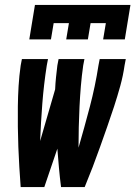

<svg xmlns="http://www.w3.org/2000/svg" viewBox="-20 -760 550 780"><path d="M324 0H228Q223 -39 219.5 -78Q216 -117 213 -156L160 0H64Q61 -41 58.5 -81.5Q56 -122 54.5 -163Q53 -204 52.5 -245Q52 -286 52.5 -327.5Q53 -369 55.5 -410.5Q58 -452 64 -494L69 -520H175L170 -494Q158 -417 152 -340Q146 -263 143 -187L204 -397Q205 -421 207.5 -445.5Q210 -470 213 -494L218 -520H323L318 -494Q312 -452 308.5 -410Q305 -368 303 -326.5Q301 -285 300 -243Q299 -201 299 -160Q323 -243 345 -326.5Q367 -410 380 -494L385 -520H491L486 -494Q480 -452 468.5 -410.5Q457 -369 443.5 -327.5Q430 -286 415.5 -245Q401 -204 386.5 -163Q372 -122 356.5 -81.5Q341 -41 324 0ZM99 -600 122 -740H510L487 -600H399L410 -666H348L337 -600H249L260 -666H198L187 -600Z"/></svg>

Font: Iosevka Extrabold Oblique
Style: Regular
Weight: 800
Italic angle: -9°
Monospace: yes
Designer: Belleve Invis
Foundry: Belleve Invis
Version: Version 32.5.0; ttfautohint (v1.8.4)